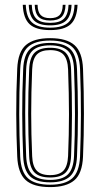

<svg xmlns="http://www.w3.org/2000/svg" viewBox="-20 -764 412 791"><path d="M186.5 6.8Q117 6.8 85.5 -22.4Q54 -51.5 51 -118.8Q47.2 -205.8 46.9 -293.9Q46.5 -382 51 -480.8Q54 -550.5 86.9 -578.6Q119.8 -606.8 186.5 -606.8Q254.5 -606.8 286.9 -578.1Q319.2 -549.5 322 -480.2Q329.5 -292 322 -118.8Q319 -48.8 285.9 -21Q252.8 6.8 186.5 6.8ZM186.5 -3Q248 -3 277.4 -29.2Q306.8 -55.5 309.8 -119.2Q313 -199.8 313.4 -289.8Q313.8 -379.8 309.8 -480Q307 -544.2 277.4 -570.6Q247.8 -597 186.5 -597Q124.5 -597 95.2 -570.4Q66 -543.8 63.2 -480Q59 -380.2 59.2 -293.2Q59.5 -206.2 63.2 -119.2Q66 -56.2 95.1 -29.6Q124.2 -3 186.5 -3ZM186.5 -12.8Q129.5 -12.8 103.8 -37.6Q78 -62.5 75.5 -119.8Q71.8 -208.8 71.5 -294.4Q71.2 -380 75.5 -479.5Q78 -538.2 104.5 -562.8Q131 -587.2 186.5 -587.2Q241 -587.2 267.9 -563.4Q294.8 -539.5 297.2 -479.5Q301 -386 301.1 -297.4Q301.2 -208.8 297.2 -120Q294.8 -61 268 -36.9Q241.2 -12.8 186.5 -12.8ZM186.5 -22.8Q237 -22.8 259.9 -45.5Q282.8 -68.2 285 -120.8Q288.8 -208 288.9 -293.2Q289 -378.5 285 -479Q283 -533.8 258.9 -555.5Q234.8 -577.2 186.5 -577.2Q136 -577.2 113.1 -554.4Q90.2 -531.5 87.8 -478.8Q83.8 -383.5 83.8 -298.8Q83.8 -214 87.8 -120Q90.2 -67 113.6 -44.9Q137 -22.8 186.5 -22.8ZM186.5 -32.8Q142.5 -32.8 122.4 -53.1Q102.2 -73.5 100.2 -120Q96.2 -211.5 96.1 -295.6Q96 -379.8 100.2 -478.5Q102.2 -527 122.9 -547.1Q143.5 -567.2 186.5 -567.2Q230.5 -567.2 250.6 -546.8Q270.8 -526.2 272.8 -478.2Q276.8 -376 276.5 -290.6Q276.2 -205.2 272.8 -121Q270.8 -73.2 250.4 -53Q230 -32.8 186.5 -32.8ZM186.5 -42.5Q224 -42.5 241.2 -60.8Q258.5 -79 260.5 -121.2Q264.2 -210 264.2 -292.8Q264.2 -375.5 260.5 -477.8Q258.8 -520.2 241.6 -538.9Q224.5 -557.5 186.5 -557.5Q148.8 -557.5 131.5 -539.1Q114.2 -520.8 112.5 -478.5Q108.5 -380 108.5 -296.5Q108.5 -213 112.5 -120.2Q114.2 -79.2 131.5 -60.9Q148.8 -42.5 186.5 -42.5ZM186.5 -640Q128.2 -640 102.1 -664.2Q76 -688.5 73.8 -744.2H86.2Q88 -693.8 111.4 -671.9Q134.8 -650 186.5 -650Q238.5 -650 261.9 -671.9Q285.2 -693.8 287 -744.2H299.5Q297.2 -688.5 271.1 -664.2Q245 -640 186.5 -640ZM186.5 -659.5Q141 -659.5 120.5 -679.2Q100 -699 98.5 -744.2H110.8Q112.2 -704.2 129.8 -687Q147.2 -669.8 186.5 -669.8Q225.8 -669.8 243.4 -687Q261 -704.2 262.5 -744.2H274.8Q273 -699 252.6 -679.2Q232.2 -659.5 186.5 -659.5ZM186.5 -679.5Q154 -679.5 139.1 -694.5Q124.2 -709.5 123 -744.2H134.8Q135.2 -714.8 147.6 -702Q160 -689.2 186.5 -689.2Q213.5 -689.2 225.8 -702Q238 -714.8 238.5 -744.2H250Q248.8 -709.5 234 -694.5Q219.2 -679.5 186.5 -679.5Z"/></svg>

Font: Big Shoulders Inline Text Light
Style: Regular
Weight: 300
Designer: Patric King
Foundry: XO Type Co
Version: Version 1.000